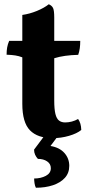

<svg xmlns="http://www.w3.org/2000/svg" viewBox="-20 -640 420 902"><path d="M227.8 9Q156.8 9 120.8 -27.8Q84.8 -64.6 84.8 -152.4V-370.6Q69.2 -376.8 52 -379.5Q34.8 -382.2 11 -383Q11 -402 13.6 -416.9Q16.2 -431.8 23 -448H84.8V-569.8Q119.8 -574.8 153.7 -588.8Q187.6 -602.8 209.2 -620Q224 -613.6 229.4 -602Q234.8 -590.4 234.8 -557.2V-448H357Q357 -428.4 354.7 -412.4Q352.4 -396.4 347.4 -382.4Q314.4 -381.6 286.5 -377.7Q258.6 -373.8 234.8 -366.4V-168Q234.8 -127.2 240.3 -104.8Q245.8 -82.4 257.3 -73.6Q268.8 -64.8 286.2 -64.8Q301.8 -64.8 317.6 -69Q333.4 -73.2 346.8 -81Q361 -61.8 361.8 -29.4Q341.8 -12.8 304.4 -1.9Q267 9 227.8 9ZM148.6 242Q144 233.2 142.2 220.8Q140.4 208.4 140.4 198.6Q171.6 198.6 195.2 186.2Q218.8 173.8 218.8 150.2Q218.8 130 201.5 118.2Q184.2 106.4 158 106.4Q150 98 145 87Q140 76 140 63L199 -16H263.4L217.2 45.8Q259.6 52.8 282.5 78.6Q305.4 104.4 305.4 139.2Q305.4 172.8 284.7 195.6Q264 218.4 228.6 230.2Q193.2 242 148.6 242Z"/></svg>

Font: Vollkorn
Style: Regular
Weight: 400
Designer: Friedrich Althausen
Foundry: Friedrich Althausen
Version: Version 4.104